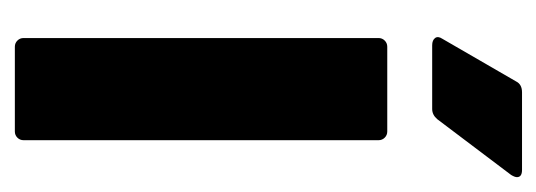

<svg xmlns="http://www.w3.org/2000/svg" viewBox="-258 -482 740 265"><g transform="rotate(90 112.5 -350.0)"><path d="M33 -12V-502Q33 -507 36.5 -510.5Q40 -514 45 -514H162Q167 -514 170.5 -510.5Q174 -507 174 -502V-12Q174 -7 170.5 -3.5Q167 0 162 0H45Q40 0 36.5 -3.5Q33 -7 33 -12ZM34 -590 93 -692Q97 -700 108 -700H215Q225 -700 225 -693Q225 -690 222 -685L145 -583Q139 -576 131 -576H43Q36 -576 33 -580Q30 -584 34 -590Z"/></g></svg>

Font: Barlow Condensed
Style: Bold
Weight: 700
Width: 3
Designer: Jeremy Tribby
Foundry: Tribby Type
Version: Version 1.500